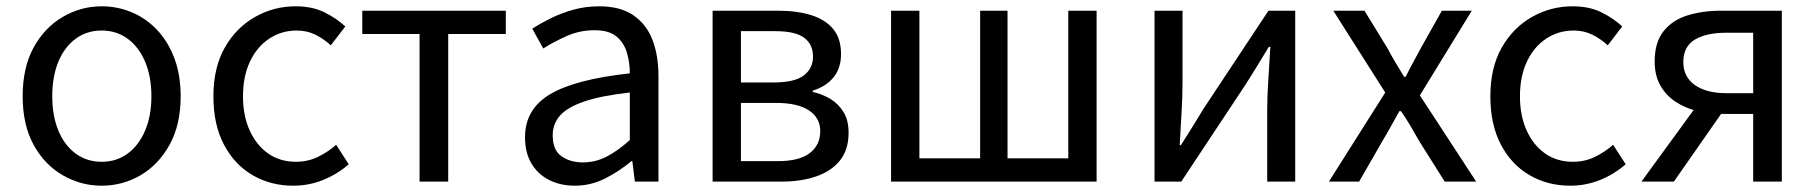

<svg xmlns="http://www.w3.org/2000/svg" viewBox="-20 -577 5773 610"><path d="M303 13Q237 13 179 -20.5Q121 -54 86.5 -117.5Q52 -181 52 -271Q52 -362 86.5 -425.5Q121 -489 179 -523Q237 -557 303 -557Q353 -557 398.5 -538Q444 -519 479 -482Q514 -445 534 -392Q554 -339 554 -271Q554 -181 519 -117.5Q484 -54 427 -20.5Q370 13 303 13ZM303 -63Q350 -63 385.5 -89Q421 -115 441 -162Q461 -209 461 -271Q461 -334 441 -381Q421 -428 385.5 -454Q350 -480 303 -480Q256 -480 220.5 -454Q185 -428 165.5 -381Q146 -334 146 -271Q146 -209 165.5 -162Q185 -115 220.5 -89Q256 -63 303 -63Z M912 13Q840 13 782.5 -20.5Q725 -54 691.5 -117.5Q658 -181 658 -271Q658 -362 694 -425.5Q730 -489 790 -523Q850 -557 919 -557Q972 -557 1010.5 -538Q1049 -519 1077 -493L1031 -433Q1008 -454 981.5 -467Q955 -480 923 -480Q874 -480 835 -454Q796 -428 774 -381Q752 -334 752 -271Q752 -209 773.5 -162Q795 -115 832.5 -89Q870 -63 920 -63Q958 -63 990 -78.5Q1022 -94 1048 -117L1088 -55Q1051 -23 1006 -5Q961 13 912 13Z M1313 0V-469H1131V-543H1587V-469H1404V0Z M1806 13Q1761 13 1725 -5Q1689 -23 1668.5 -57.5Q1648 -92 1648 -141Q1648 -230 1727.5 -277.5Q1807 -325 1981 -344Q1981 -379 1971.5 -410.5Q1962 -442 1938 -461.5Q1914 -481 1869 -481Q1822 -481 1780.5 -462.5Q1739 -444 1706 -423L1671 -486Q1696 -502 1729 -518.5Q1762 -535 1801 -546Q1840 -557 1884 -557Q1950 -557 1991.5 -529Q2033 -501 2052.5 -451.5Q2072 -402 2072 -334V0H1997L1989 -65H1986Q1948 -33 1902.5 -10Q1857 13 1806 13ZM1832 -61Q1871 -61 1906.5 -79Q1942 -97 1981 -132V-283Q1890 -273 1836 -254.5Q1782 -236 1759 -209.5Q1736 -183 1736 -147Q1736 -100 1764 -80.5Q1792 -61 1832 -61Z M2244 0V-543H2452Q2512 -543 2557 -529Q2602 -515 2627 -485Q2652 -455 2652 -405Q2652 -360 2628 -331Q2604 -302 2562 -289V-285Q2593 -278 2618.5 -262.5Q2644 -247 2660 -221Q2676 -195 2676 -155Q2676 -101 2648.5 -67Q2621 -33 2573 -16.5Q2525 0 2462 0ZM2334 -315H2437Q2505 -315 2534 -337.5Q2563 -360 2563 -397Q2563 -436 2535 -457Q2507 -478 2443 -478H2334ZM2334 -65H2451Q2519 -65 2552.5 -90.5Q2586 -116 2586 -161Q2586 -202 2550.5 -226Q2515 -250 2446 -250H2334Z M2811 0V-543H2901V-74H3094V-543H3181V-74H3374V-543H3464V0Z M3648 0V-543H3737V-316Q3737 -273 3734 -220.5Q3731 -168 3728 -116H3732Q3748 -141 3768.5 -174Q3789 -207 3804 -232L4010 -543H4095V0H4006V-227Q4006 -270 4009.5 -322.5Q4013 -375 4016 -428H4011Q3996 -403 3975.5 -369.5Q3955 -336 3939 -311L3733 0Z M4202 0 4381 -283 4216 -543H4315L4388 -424Q4400 -401 4413.5 -378.5Q4427 -356 4441 -333H4446Q4457 -356 4469.5 -378.5Q4482 -401 4494 -424L4561 -543H4656L4491 -274L4670 0H4570L4490 -127Q4476 -152 4461.5 -176.5Q4447 -201 4431 -224H4426Q4413 -201 4399.5 -176.5Q4386 -152 4371 -127L4298 0Z M4969 13Q4897 13 4839.5 -20.5Q4782 -54 4748.5 -117.5Q4715 -181 4715 -271Q4715 -362 4751 -425.5Q4787 -489 4847 -523Q4907 -557 4976 -557Q5029 -557 5067.5 -538Q5106 -519 5134 -493L5088 -433Q5065 -454 5038.5 -467Q5012 -480 4980 -480Q4931 -480 4892 -454Q4853 -428 4831 -381Q4809 -334 4809 -271Q4809 -209 4830.5 -162Q4852 -115 4889.5 -89Q4927 -63 4977 -63Q5015 -63 5047 -78.5Q5079 -94 5105 -117L5145 -55Q5108 -23 5063 -5Q5018 13 4969 13Z M5550 0V-215H5450Q5410 -215 5371.5 -224.5Q5333 -234 5303 -254Q5273 -274 5255 -305.5Q5237 -337 5237 -382Q5237 -442 5265 -477.5Q5293 -513 5341 -528Q5389 -543 5449 -543H5641V0ZM5465 -281H5550V-473H5465Q5401 -473 5364.5 -451Q5328 -429 5328 -380Q5328 -333 5364.5 -307Q5401 -281 5465 -281ZM5195 0 5386 -262 5462 -235 5298 0Z"/></svg>

Font: Noto Sans HK
Style: Regular
Weight: 400
Designer: Ryoko NISHIZUKA 西塚涼子 (kana, bopomofo & ideographs); Paul D. Hunt (Latin, Greek & Cyrillic); Sandoll Communications 산돌커뮤니
Foundry: Adobe
Version: Version 2.004-H2;hotconv 1.0.118;makeotfexe 2.5.65603